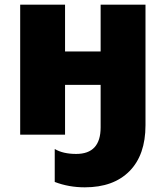

<svg xmlns="http://www.w3.org/2000/svg" viewBox="-20 -573 705 817"><path d="M599.1 -40Q599.1 86.4 531 155.3Q462.9 224.1 340.8 224.1Q272.5 224.1 212.9 201.2V61Q248 82 304.2 82Q408.2 82 408.2 -30.8V-211.9H256.8V0H65.9V-553.2H256.8V-354H408.2V-553.2H599.1Z"/></svg>

Font: Open Sans ExtBd
Style: Bold
Weight: 800
Foundry: Ascender Corporation
Version: Version 1.10